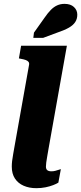

<svg xmlns="http://www.w3.org/2000/svg" viewBox="-20 -974 424 1004"><path d="M131.6 -633Q134 -643.8 129.5 -650Q125 -656.2 115 -660Q105 -663.8 88.6 -666.6L78.8 -668.6L90.4 -735H329.8L233.2 -192.8Q229.6 -171.2 226.5 -153.9Q223.4 -136.6 221.8 -124Q220.2 -111.4 220.2 -102.8Q220.2 -89.8 227.3 -84Q234.4 -78.2 249 -78.2Q259.8 -78.2 269.7 -80.9Q279.6 -83.6 287.3 -86.2Q295 -88.8 298.2 -89.6L285.2 -19Q275.2 -12.6 257.9 -5.9Q240.6 0.8 218.3 5.4Q196 10 170 10Q132.8 10 103.7 -2.7Q74.6 -15.4 58.1 -40.4Q41.6 -65.4 41.6 -102.8Q41.6 -117 43.4 -132.5Q45.2 -148 49 -168.9Q52.8 -189.8 57.8 -218.8ZM213.4 -882Q230 -906.2 245.8 -922.2Q261.6 -938.2 279.1 -946Q296.6 -953.8 317.4 -953.8Q349 -953.8 366.6 -937.4Q384.2 -921 384.2 -897.2Q384.2 -875.2 373.4 -858.7Q362.6 -842.2 340.6 -829.5Q318.6 -816.8 283.6 -805L205.6 -776H154.2L157.6 -803.4Z"/></svg>

Font: Roboto Serif 20pt
Style: Italic
Weight: 400
Italic angle: -10°
Designer: Greg Gazdowicz
Foundry: Commercial Type
Version: Version 1.008